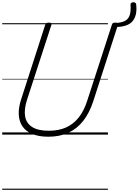

<svg xmlns="http://www.w3.org/2000/svg" viewBox="-20 -1220 1256 1740"><path d="M419 19Q332 19 273 -5.5Q214 -30 183.5 -75Q153 -120 150 -183Q147 -246 172 -321L390 -996Q393 -1006 400 -1010.5Q407 -1015 423 -1015Q437 -1015 443.5 -1010.5Q450 -1006 446 -995L225 -316Q197 -229 207.5 -166Q218 -103 271.5 -69Q325 -35 423 -35Q511 -35 578.5 -65Q646 -95 694 -156Q742 -217 771 -309L994 -996Q997 -1006 1003.5 -1010.5Q1010 -1015 1026 -1015Q1055 -1015 1049 -995L826 -305Q791 -197 734.5 -125Q678 -53 599.5 -17Q521 19 419 19ZM1214 -1181Q1220 -1130 1211.5 -1091.5Q1203 -1053 1180 -1026.5Q1157 -1000 1117 -987.5Q1077 -975 1019 -975L1031 -1012Q1085 -1015 1115 -1032Q1145 -1049 1156 -1084.5Q1167 -1120 1163 -1178Q1162 -1188 1169.5 -1193.5Q1177 -1199 1187 -1199.5Q1197 -1200 1205 -1195.5Q1213 -1191 1214 -1181ZM0 490H958V500H0ZM0 -20H958V0H0ZM0 -505H958V-500H0ZM0 -1010H958V-1000H0Z"/></svg>

Font: Playwrite NZ Guides
Style: Regular
Weight: 400
Designer: Veronika Burian, José Scaglione
Foundry: TypeTogether
Version: Version 1.003